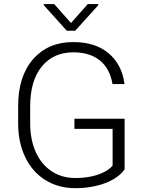

<svg xmlns="http://www.w3.org/2000/svg" viewBox="-20 -931 724 960"><path d="M70.8 0ZM603 -84.5Q571.8 -40 505.1 -15.1Q438.5 9.8 356 9.8Q272.5 9.8 207.5 -30.3Q142.6 -70.3 106.9 -143.6Q71.3 -216.8 70.8 -311.5V-401.4Q70.8 -549.3 145.5 -635Q220.2 -720.7 346.2 -720.7Q456.1 -720.7 522.9 -664.8Q589.8 -608.9 602.5 -510.7H542.5Q529.3 -588.9 478.8 -629.2Q428.2 -669.4 346.7 -669.4Q247.1 -669.4 189 -598.6Q130.9 -527.8 130.9 -398.9V-314.9Q130.9 -233.9 158.4 -171.6Q186 -109.4 237.5 -75.2Q289.1 -41 356 -41Q433.6 -41 489.3 -65.4Q525.4 -81.5 543 -103V-286.6H352.1V-337.4H603ZM335 -815.9 418.9 -910.6H471.2V-904.8L356 -777.3H314L198.7 -905.3V-910.6H251Z"/></svg>

Font: Roboto Light
Style: Regular
Weight: 300
Designer: Google
Version: Version 2.134; 2016; ttfautohint (v1.6)